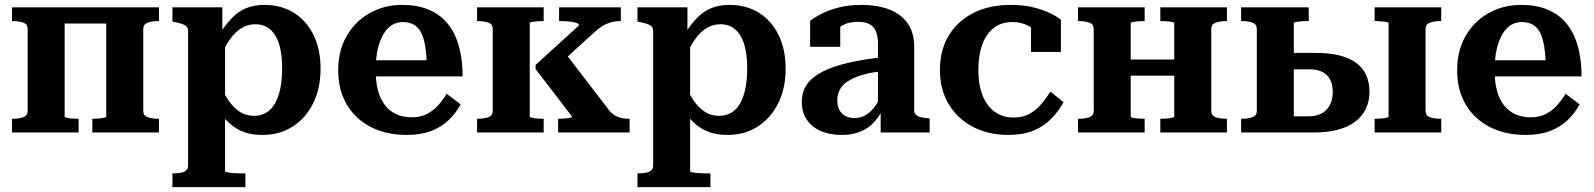

<svg xmlns="http://www.w3.org/2000/svg" viewBox="-20 -541 6508 784"><path d="M93 -88V-423Q93 -442 75.5 -448.5Q58 -455 30 -455H29V-511H244V-65Q244 -62 253 -60Q262 -58 275 -57Q288 -56 298 -56H301V0H29V-56H30Q58 -56 75.5 -62.5Q93 -69 93 -88ZM414 -65V-511H629V-455H627Q601 -455 583 -448.5Q565 -442 565 -423V-88Q565 -69 583 -62.5Q601 -56 627 -56H629V0H357V-56H359Q370 -56 382.5 -57Q395 -58 404.5 -60Q414 -62 414 -65ZM191 -445V-511H482V-445Z M982 223H684V167H686Q704 167 718 164.5Q732 162 740 155Q748 148 748 135V-414Q748 -426 742 -432.5Q736 -439 724 -443Q712 -447 693 -451L684 -453V-511H888V-380L899 -375V158Q899 161 910.5 163Q922 165 937 166Q952 167 965 167H982ZM1052 10Q1012 10 981.5 0Q951 -10 925.5 -30.5Q900 -51 877 -84L879 -192Q897 -153 917 -125.5Q937 -98 961.5 -83Q986 -68 1018 -68Q1046 -68 1068 -81.5Q1090 -95 1104 -120.5Q1118 -146 1125 -181.5Q1132 -217 1132 -260Q1132 -303 1125.5 -337Q1119 -371 1105 -394.5Q1091 -418 1070.5 -430Q1050 -442 1023 -442Q992 -442 966.5 -426.5Q941 -411 919.5 -381Q898 -351 879 -308L877 -403Q903 -443 928.5 -469Q954 -495 986 -508Q1018 -521 1059 -521Q1129 -521 1180.5 -488.5Q1232 -456 1260.5 -397.5Q1289 -339 1289 -260Q1289 -181 1259 -120Q1229 -59 1175.5 -24.5Q1122 10 1052 10Z M1514 -253Q1514 -207 1523.5 -171.5Q1533 -136 1552 -111.5Q1571 -87 1598.5 -74.5Q1626 -62 1661 -62Q1698 -62 1725 -76.5Q1752 -91 1771.5 -113.5Q1791 -136 1804 -158L1861 -115Q1842 -79 1812 -50.5Q1782 -22 1740 -6Q1698 10 1641 10Q1558 10 1495 -22Q1432 -54 1396.5 -113.5Q1361 -173 1361 -254Q1361 -334 1395.5 -394Q1430 -454 1489.5 -487.5Q1549 -521 1623 -521Q1683 -521 1728.5 -502.5Q1774 -484 1805 -448Q1836 -412 1852.5 -357Q1869 -302 1869 -229H1493V-295H1748L1723 -268Q1722 -319 1716 -354Q1710 -389 1698.5 -410Q1687 -431 1668.5 -441Q1650 -451 1625 -451Q1601 -451 1581 -439Q1561 -427 1546 -402Q1531 -377 1522.5 -340Q1514 -303 1514 -253Z M1992 -88V-423Q1992 -442 1974.5 -448.5Q1957 -455 1929 -455H1928V-511H2200V-455H2197Q2187 -455 2174 -454Q2161 -453 2152 -451.5Q2143 -450 2143 -446V-65Q2143 -62 2152 -60Q2161 -58 2174 -57Q2187 -56 2197 -56H2200V0H1928V-56H1929Q1957 -56 1974.5 -62.5Q1992 -69 1992 -88ZM2551 0H2259V-56H2262Q2272 -56 2285 -57Q2298 -58 2307 -60Q2316 -62 2316 -65L2167 -259V-276L2344 -437Q2344 -445 2331 -448.5Q2318 -452 2300.5 -453.5Q2283 -455 2269 -455H2263V-511H2515V-455H2514Q2494 -455 2475.5 -450Q2457 -445 2440.5 -435Q2424 -425 2409 -411L2254 -270L2279 -336L2467 -91Q2478 -77 2491 -69.5Q2504 -62 2518.5 -59Q2533 -56 2549 -56H2551Z M2881 223H2583V167H2585Q2603 167 2617 164.5Q2631 162 2639 155Q2647 148 2647 135V-414Q2647 -426 2641 -432.5Q2635 -439 2623 -443Q2611 -447 2592 -451L2583 -453V-511H2787V-380L2798 -375V158Q2798 161 2809.5 163Q2821 165 2836 166Q2851 167 2864 167H2881ZM2951 10Q2911 10 2880.5 0Q2850 -10 2824.5 -30.5Q2799 -51 2776 -84L2778 -192Q2796 -153 2816 -125.5Q2836 -98 2860.5 -83Q2885 -68 2917 -68Q2945 -68 2967 -81.5Q2989 -95 3003 -120.5Q3017 -146 3024 -181.5Q3031 -217 3031 -260Q3031 -303 3024.5 -337Q3018 -371 3004 -394.5Q2990 -418 2969.5 -430Q2949 -442 2922 -442Q2891 -442 2865.5 -426.5Q2840 -411 2818.5 -381Q2797 -351 2778 -308L2776 -403Q2802 -443 2827.5 -469Q2853 -495 2885 -508Q2917 -521 2958 -521Q3028 -521 3079.5 -488.5Q3131 -456 3159.5 -397.5Q3188 -339 3188 -260Q3188 -181 3158 -120Q3128 -59 3074.5 -24.5Q3021 10 2951 10Z M3589 -308 3588 -251Q3549 -247 3518 -239.5Q3487 -232 3464.5 -221.5Q3442 -211 3427.5 -198Q3413 -185 3406 -168Q3399 -151 3399 -131Q3399 -108 3407.5 -92Q3416 -76 3432 -67.5Q3448 -59 3469 -59Q3496 -59 3518 -73Q3540 -87 3557 -112.5Q3574 -138 3587 -173L3588 -103Q3573 -68 3549.5 -42.5Q3526 -17 3493 -3.5Q3460 10 3418 10Q3369 10 3332.5 -5.5Q3296 -21 3275 -51.5Q3254 -82 3254 -125Q3254 -167 3275.5 -197Q3297 -227 3339 -248.5Q3381 -270 3443.5 -284.5Q3506 -299 3589 -308ZM3576 0V-101H3565V-363Q3565 -396 3555.5 -415.5Q3546 -435 3528 -443.5Q3510 -452 3483 -452Q3443 -452 3416.5 -435Q3390 -418 3375 -394Q3369 -404 3369 -413.5Q3369 -423 3374.5 -431.5Q3380 -440 3389.5 -446Q3399 -452 3411 -455V-350H3288V-456Q3303 -468 3331 -483Q3359 -498 3401 -509.5Q3443 -521 3498 -521Q3543 -521 3582 -511.5Q3621 -502 3650.5 -481.5Q3680 -461 3696.5 -428.5Q3713 -396 3713 -350V-90Q3713 -79 3720.5 -72Q3728 -65 3741.5 -62Q3755 -59 3773 -58L3776 -57V0Z M4119 -61Q4158 -61 4186 -77.5Q4214 -94 4234.5 -119Q4255 -144 4269 -167L4323 -124Q4302 -86 4272 -55.5Q4242 -25 4199.5 -7.5Q4157 10 4098 10Q4016 10 3953 -23Q3890 -56 3854 -115.5Q3818 -175 3818 -256Q3818 -337 3854.5 -396.5Q3891 -456 3955.5 -488.5Q4020 -521 4107 -521Q4162 -521 4203.5 -510Q4245 -499 4272.5 -485Q4300 -471 4312 -460V-329H4190V-452Q4203 -450 4211.5 -444.5Q4220 -439 4224 -430.5Q4228 -422 4228 -412.5Q4228 -403 4223 -394Q4209 -419 4180 -435Q4151 -451 4114 -451Q4069 -451 4038 -427Q4007 -403 3991 -359Q3975 -315 3975 -256Q3975 -211 3984.5 -175Q3994 -139 4012.5 -113.5Q4031 -88 4058 -74.5Q4085 -61 4119 -61Z M4446 -88V-423Q4446 -442 4428.5 -448.5Q4411 -455 4383 -455H4382V-511H4654V-455H4651Q4641 -455 4628 -454Q4615 -453 4606 -451.5Q4597 -450 4597 -446V-65Q4597 -62 4606 -60Q4615 -58 4628 -57Q4641 -56 4651 -56H4654V0H4382V-56H4383Q4411 -56 4428.5 -62.5Q4446 -69 4446 -88ZM4775 -65V-446Q4775 -450 4765.5 -451.5Q4756 -453 4743.5 -454Q4731 -455 4720 -455H4718V-511H4990V-455H4989Q4962 -455 4944 -448.5Q4926 -442 4926 -423V-88Q4926 -69 4944 -62.5Q4962 -56 4989 -56H4990V0H4718V-56H4720Q4731 -56 4743.5 -57Q4756 -58 4765.5 -60Q4775 -62 4775 -65ZM4544 -232V-298H4835V-232Z M5650 -65V-446Q5650 -450 5640.5 -451.5Q5631 -453 5618.5 -454Q5606 -455 5595 -455H5593V-511H5865V-455H5864Q5837 -455 5819 -448.5Q5801 -442 5801 -423V-88Q5801 -69 5819 -62.5Q5837 -56 5864 -56H5865V0H5593V-56H5595Q5606 -56 5618.5 -57Q5631 -58 5640.5 -60Q5650 -62 5650 -65ZM5263 -66H5321Q5372 -66 5397 -93.5Q5422 -121 5422 -166Q5422 -210 5398 -234Q5374 -258 5326 -258H5247V-325H5350Q5463 -325 5517.5 -284.5Q5572 -244 5572 -167Q5572 -89 5514 -44.5Q5456 0 5345 0H5048V-56H5049Q5077 -56 5094.5 -62.5Q5112 -69 5112 -88V-423Q5112 -442 5094.5 -448.5Q5077 -455 5049 -455H5048V-511H5324V-455H5317Q5307 -455 5294 -454Q5281 -453 5272 -451.5Q5263 -450 5263 -446Z M6083 -253Q6083 -207 6092.5 -171.5Q6102 -136 6121 -111.5Q6140 -87 6167.5 -74.5Q6195 -62 6230 -62Q6267 -62 6294 -76.5Q6321 -91 6340.5 -113.5Q6360 -136 6373 -158L6430 -115Q6411 -79 6381 -50.5Q6351 -22 6309 -6Q6267 10 6210 10Q6127 10 6064 -22Q6001 -54 5965.5 -113.5Q5930 -173 5930 -254Q5930 -334 5964.5 -394Q5999 -454 6058.5 -487.5Q6118 -521 6192 -521Q6252 -521 6297.5 -502.5Q6343 -484 6374 -448Q6405 -412 6421.5 -357Q6438 -302 6438 -229H6062V-295H6317L6292 -268Q6291 -319 6285 -354Q6279 -389 6267.5 -410Q6256 -431 6237.5 -441Q6219 -451 6194 -451Q6170 -451 6150 -439Q6130 -427 6115 -402Q6100 -377 6091.5 -340Q6083 -303 6083 -253Z"/></svg>

Font: Roboto Serif 28pt SemiBold
Style: Regular
Weight: 600
Designer: Greg Gazdowicz
Foundry: Commercial Type
Version: Version 1.008